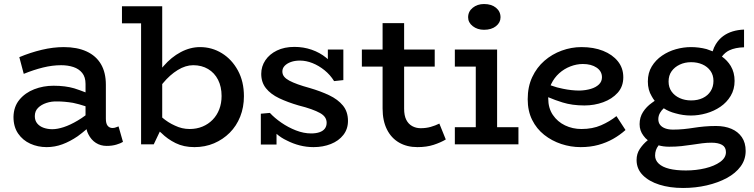

<svg xmlns="http://www.w3.org/2000/svg" viewBox="-20 -717 3744 954"><path d="M510 8Q480 8 456.5 -7Q433 -22 419 -50Q413 -61 410 -75Q388 -56 366 -40Q328 -14 290 0Q252 14 212 14Q168 14 130.5 -3Q93 -20 70 -53.5Q47 -87 47 -136Q48 -187 76.5 -221.5Q105 -256 150 -273.5Q195 -291 246 -291Q305 -291 349 -278Q377 -269 405 -258V-300Q405 -334 388.5 -354.5Q372 -375 344.5 -384Q317 -393 284 -393Q240 -393 193.5 -381.5Q147 -370 98 -350L76 -433Q131 -456 187.5 -469.5Q244 -483 297 -483Q363 -483 410 -461.5Q457 -440 481.5 -398.5Q506 -357 506 -296V-127Q506 -103 515 -92Q524 -81 539 -81Q548 -81 555.5 -84Q563 -87 569 -89L591 -12Q580 -5 558.5 1.5Q537 8 510 8ZM405 -189Q372 -200 343 -206Q300 -213 265 -213Q236 -214 210.5 -205.5Q185 -197 169 -181Q153 -165 153 -140Q153 -118 165 -103.5Q177 -89 197 -82Q217 -75 240 -75Q265 -75 297 -85.5Q329 -96 366 -118Q385 -129 405 -144Z M586 -601V-686H786V-381Q789 -385 793 -389Q831 -433 878 -458Q925 -483 974 -483Q1033 -483 1082.5 -452.5Q1132 -422 1162 -367Q1192 -312 1192 -239Q1192 -184 1173.5 -137.5Q1155 -91 1121.5 -57.5Q1088 -24 1043.5 -5Q999 14 946 14Q893 14 852.5 -6Q812 -26 782 -56Q778 -59 774 -63L744 0H681V-601ZM786 -133Q815 -108 849 -93Q884 -76 922 -76Q957 -76 986 -88Q1015 -100 1036.5 -122Q1058 -144 1069.5 -174Q1081 -204 1081 -240Q1081 -286 1063.5 -320.5Q1046 -355 1014 -374Q982 -393 940 -393Q902 -393 863 -369Q824 -345 790 -304Q788 -301 786 -299Z M1538 14Q1503 14 1469.5 5.5Q1436 -3 1405 -19Q1377 -32 1354 -52V1H1276V-152L1321 -156Q1344 -131 1378 -107.5Q1412 -84 1450.5 -69Q1489 -54 1526 -54Q1550 -54 1567.5 -60Q1585 -66 1594 -78Q1603 -90 1603 -107Q1603 -122 1595 -134Q1587 -146 1570 -155.5Q1553 -165 1526.5 -174.5Q1500 -184 1464 -193Q1409 -209 1367 -229Q1325 -249 1301.5 -278.5Q1278 -308 1278 -350Q1278 -387 1298.5 -417.5Q1319 -448 1356 -466Q1393 -484 1443 -484Q1488 -484 1528.5 -470Q1569 -456 1601 -430Q1605 -426 1609 -423V-471H1686V-319L1640 -314Q1621 -345 1592.5 -368Q1564 -391 1532.5 -403.5Q1501 -416 1470 -416Q1445 -416 1425.5 -409Q1406 -402 1394.5 -390Q1383 -378 1383 -362Q1383 -347 1392 -336Q1401 -325 1418 -316Q1435 -307 1460 -298Q1485 -289 1518 -280Q1573 -264 1616 -243.5Q1659 -223 1684 -192.5Q1709 -162 1709 -116Q1709 -76 1686 -46.5Q1663 -17 1624 -1.5Q1585 14 1538 14Z M2054 14Q2002 14 1963 -8.5Q1924 -31 1902.5 -74Q1881 -117 1881 -178V-386H1778V-471H1881V-602H1988V-471H2140V-386H1988V-177Q1988 -143 1998.5 -122Q2009 -101 2028 -90.5Q2047 -80 2070 -80Q2097 -80 2120 -86.5Q2143 -93 2163 -103L2195 -24Q2170 -9 2135 2.5Q2100 14 2054 14Z M2240 0V-85H2344V-386H2240V-471H2450V-85H2556V0ZM2385 -569Q2352 -569 2329 -587Q2306 -605 2306 -631Q2306 -660 2329 -678.5Q2352 -697 2385 -697Q2422 -697 2444.5 -678.5Q2467 -660 2467 -631Q2467 -605 2444.5 -587Q2422 -569 2385 -569Z M2865 14Q2816 14 2769 -1.5Q2722 -17 2684 -47Q2646 -77 2624 -121.5Q2602 -166 2602 -224Q2602 -286 2624.5 -334Q2647 -382 2685 -415Q2723 -448 2771 -465.5Q2819 -483 2869 -483Q2930 -483 2976.5 -464.5Q3023 -446 3050 -412.5Q3077 -379 3077 -333Q3077 -287 3049 -256Q3021 -225 2977 -209Q2933 -193 2884 -193Q2823 -193 2775 -208Q2739 -219 2704 -234Q2704 -231 2704 -228Q2704 -180 2727 -146Q2750 -112 2787.5 -94Q2825 -76 2869 -76Q2924 -76 2966.5 -94.5Q3009 -113 3043 -140L3088 -71Q3060 -46 3026.5 -27Q2993 -8 2953 3Q2913 14 2865 14ZM2716 -293Q2749 -281 2777 -276Q2820 -267 2860 -267Q2891 -268 2916 -275.5Q2941 -283 2956 -297.5Q2971 -312 2971 -333Q2971 -363 2944.5 -381Q2918 -399 2876 -399Q2845 -399 2814 -387Q2783 -375 2758.5 -353Q2734 -331 2719 -300Q2717 -296 2716 -293Z M3374 217Q3308 217 3256 200.5Q3204 184 3173.5 153Q3143 122 3143 78Q3143 47 3159 23Q3175 -1 3197 -19Q3198 -20 3199 -20Q3186 -30 3177 -43Q3158 -68 3158 -100Q3158 -134 3175 -160.5Q3192 -187 3219 -206Q3226 -211 3233 -216Q3225 -226 3218 -239Q3199 -270 3199 -312Q3199 -355 3218.5 -387Q3238 -419 3269.5 -440.5Q3301 -462 3338.5 -472.5Q3376 -483 3413 -483Q3453 -483 3491 -473Q3506 -468 3521 -462Q3527 -482 3537 -498Q3552 -522 3573 -537.5Q3594 -553 3620.5 -561Q3647 -569 3677 -570V-482Q3634 -481 3604 -467Q3583 -457 3567 -436Q3594 -417 3611 -389Q3630 -357 3630 -315Q3630 -273 3610.5 -240.5Q3591 -208 3559.5 -186.5Q3528 -165 3489.5 -154Q3451 -143 3413 -143Q3374 -143 3336 -154Q3304 -162 3278 -179Q3267 -169 3260 -157Q3251 -142 3251 -125Q3251 -108 3260 -96.5Q3269 -85 3285.5 -79Q3302 -73 3324 -73Q3351 -73 3376.5 -75.5Q3402 -78 3427 -82Q3452 -86 3479.5 -88.5Q3507 -91 3538 -91Q3581 -91 3614 -77Q3647 -63 3666 -35.5Q3685 -8 3685 33Q3685 76 3660 110Q3635 144 3591.5 167.5Q3548 191 3492 204Q3436 217 3374 217ZM3252 5Q3252 6 3252 6Q3235 27 3235 56Q3235 79 3253 96Q3271 113 3305 121.5Q3339 130 3388 130Q3439 130 3484.5 119Q3530 108 3558.5 87.5Q3587 67 3587 39Q3587 14 3568 3Q3549 -8 3515 -8Q3492 -8 3468.5 -5Q3445 -2 3419.5 2Q3394 6 3366 9Q3338 12 3305 12Q3276 12 3252 5ZM3414 -218Q3447 -218 3472 -230Q3497 -242 3511 -264Q3525 -286 3525 -315Q3525 -344 3510 -365Q3495 -386 3470 -397Q3445 -408 3414 -408Q3383 -408 3357.5 -396Q3332 -384 3317 -363Q3302 -342 3302 -312Q3302 -283 3317 -262Q3332 -241 3357.5 -229.5Q3383 -218 3414 -218Z"/></svg>

Font: BioRhyme ExtraBold Medium
Style: Regular
Weight: 500
Version: Version 1.600;gftools[0.9.33]